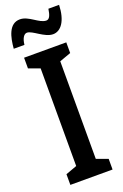

<svg xmlns="http://www.w3.org/2000/svg" viewBox="-177 -963 649 1013"><g transform="rotate(-20 148.0 -456.5)"><path d="M300 -913H240C235 -879 227 -858 209 -858C169 -858 129 -912 79 -912C17 -912 1 -840 -4 -777H56C60 -814 74 -833 90 -833C121 -833 170 -778 218 -778C263 -778 297 -825 300 -913ZM268 0V-60L204 -83V-631L268 -654V-714H31V-654L94 -631V-83L31 -60V0Z"/></g></svg>

Font: Noto Sans Display Condensed Medium
Style: Regular
Weight: 500
Width: 3
Designer: Monotype Design Team
Foundry: Monotype Imaging Inc.
Version: Version 1.900